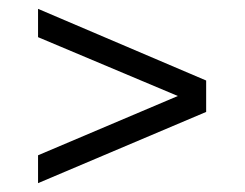

<svg xmlns="http://www.w3.org/2000/svg" viewBox="-20 -470 553 434"><path d="M66 -56V-119L382 -253L66 -386V-450L446 -288V-217Z"/></svg>

Font: Saira SemiCondensed
Style: Regular
Weight: 400
Width: 4
Designer: Hector Gatti with collaboration of the Omnibus-Type team
Foundry: Omnibus-Type
Version: Version 1.101